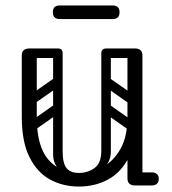

<svg xmlns="http://www.w3.org/2000/svg" viewBox="-20 -681 633 705"><path d="M270 4Q211 4 163.5 -22Q116 -48 88 -104.5Q60 -161 60 -251H115Q115 -144 157.5 -95Q200 -46 270 -46Q316 -46 356.5 -67.5Q397 -89 422.5 -134.5Q448 -180 448 -251H483Q483 -161 454 -104.5Q425 -48 377 -22Q329 4 270 4ZM88 -225Q60 -225 60 -251V-477Q60 -503 88 -503Q115 -503 115 -477V-251Q115 -225 88 -225ZM476 0Q448 0 448 -26V-477Q448 -503 476 -503Q503 -503 503 -477V-26Q503 0 476 0ZM453 -24Q453 -29 456 -34Q459 -39 463 -43Q465 -45 470.5 -46.5Q476 -48 487 -48H538Q550 -48 557 -41Q563 -36 563 -24Q563 -13 557 -7Q550 0 538 0H487Q466 0 462 -7Q455 -11 453 -24ZM193 -503Q210 -503 210 -486V-124Q210 -107 193 -107Q175 -107 175 -123V-485Q175 -503 193 -503ZM270 -46Q302 -46 327 -64Q352 -82 352 -127V-222H387V-124Q387 -94 369 -72.5Q351 -51 321.5 -39Q292 -27 259 -27ZM270 -46 280 -27Q231 -27 203 -52Q175 -77 175 -114V-222H210V-127Q210 -82 224 -64Q238 -46 270 -46ZM492 -486Q492 -468 474 -468H371Q353 -468 353 -486Q353 -503 372 -503H475Q492 -503 492 -486ZM208 -486Q208 -468 190 -468H87Q69 -468 69 -486Q69 -503 88 -503H191Q208 -503 208 -486ZM477 -305Q467 -292 454 -301L360 -367Q346 -376 357 -392Q367 -405 380 -396L474 -330Q479 -326 480.5 -319.5Q482 -313 477 -305ZM477 -207Q467 -194 454 -203L360 -269Q346 -278 357 -294Q367 -307 380 -298L474 -232Q479 -228 480.5 -221.5Q482 -215 477 -207ZM370 -503Q387 -503 387 -486V-154Q387 -137 370 -137Q352 -137 352 -153V-485Q352 -503 370 -503ZM466 -503Q483 -503 483 -486V-154Q483 -137 466 -137Q448 -137 448 -153V-485Q448 -503 466 -503ZM117 -308Q102 -297 93 -311Q89 -316 88.5 -323Q88 -330 96 -336L173 -390Q188 -400 198 -386Q202 -380 201.5 -373.5Q201 -367 194 -362ZM117 -210Q102 -199 93 -213Q89 -218 88.5 -225Q88 -232 96 -238L173 -292Q188 -302 198 -288Q202 -282 201.5 -275.5Q201 -269 194 -264ZM200 -611Q174 -611 174 -636Q174 -661 200 -661H393Q419 -661 419 -636Q419 -611 393 -611Z"/></svg>

Font: Agu Display Uzo
Style: Regular
Weight: 400
Designer: Oluwaseun Badejo
Version: Version 1.103